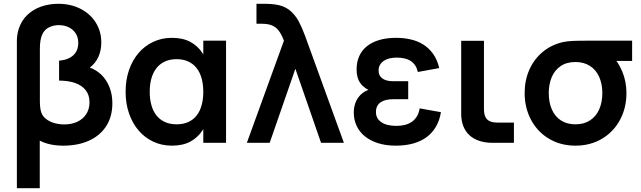

<svg xmlns="http://www.w3.org/2000/svg" viewBox="-20 -755 3390 1015"><path d="M69.2 -540Q69.2 -569.1 78.2 -599.7Q91.9 -644.7 123.5 -675.1Q155.1 -705.6 197.8 -720.3Q240.6 -735 288.2 -735Q353.1 -735 405 -708.8Q456.9 -682.5 486.2 -635.8Q515.5 -589.2 515.5 -530.3Q515.5 -489.2 500.4 -455Q485.3 -420.8 454.8 -397.8Q489.9 -385.2 516.9 -358.7Q543.8 -332.2 558.9 -293.8Q574 -255.5 574 -208.8Q574 -139.3 542 -89Q509.9 -38.7 451.3 -11.8Q392.8 15 314.3 15Q278.1 15 246.9 8.4Q215.8 1.8 190.2 -11.5V240H69.2ZM319.7 -97.2Q359 -97.2 389.2 -111.5Q419.4 -125.8 436.3 -152.4Q453.2 -178.9 453.2 -214.2Q453.2 -252.3 433.3 -277.9Q413.5 -303.5 377.5 -316.1Q341.5 -328.7 292.3 -329V-434.3Q340.4 -438.2 367.1 -462.5Q393.8 -486.8 393.8 -528Q393.8 -557.7 379.9 -579Q366 -600.2 342.5 -611.2Q319 -622.2 290.8 -622.2Q262.7 -622.2 238.9 -610.4Q215.2 -598.7 203.3 -572.7Q190.8 -545.6 190.8 -497.7V-221.5Q190.8 -181.8 198 -161.2Q205.3 -139.8 224.2 -125.5Q243.2 -111.1 268.3 -104.1Q293.4 -97.2 319.7 -97.2Z M1175 -540V0H1054.7V-540ZM888.5 -555Q946.4 -555 986.1 -533.6Q1025.8 -512.2 1050.5 -474.2Q1075.2 -436.2 1086 -383.9Q1096.8 -331.6 1096.8 -269.8Q1096.8 -208 1085.9 -155.7Q1075.1 -103.4 1050.3 -65.5Q1025.6 -27.7 985.9 -6.3Q946.2 15 888.5 15Q835.5 15 790.5 -6Q745.6 -27 713.1 -64.7Q680.6 -102.4 662.3 -154.9Q644 -207.3 644 -269.8Q644 -333 662.3 -385.5Q680.7 -438.1 713.2 -475.6Q745.8 -513.1 790.7 -534Q835.7 -555 888.5 -555ZM913.5 -442.2Q877.9 -442.2 851.2 -429.6Q824.4 -417.1 806.7 -394.2Q789 -371.3 780.2 -339.7Q771.5 -308.1 771.5 -269.8Q771.5 -230.7 780.5 -198.8Q789.4 -167 807.2 -144.7Q824.9 -122.3 851.7 -110.1Q878.4 -97.8 913.5 -97.8Q950 -97.8 976.5 -110.4Q1003.1 -122.9 1020.4 -145.6Q1037.7 -168.2 1046.2 -200Q1054.7 -231.8 1054.7 -269.8Q1054.7 -309.4 1045.7 -341.3Q1036.7 -373.2 1018.9 -395.6Q1001.1 -418 974.8 -430.1Q948.5 -442.2 913.5 -442.2Z M1481 -540Q1478.8 -545.8 1476.3 -551.2Q1473.9 -556.6 1471.8 -561.8Q1459.6 -587.4 1445.8 -601.7Q1431.9 -616 1412 -622.8Q1392.2 -629.5 1361.7 -629.5H1335.8V-735H1373.3Q1422.9 -735 1454.2 -727.7Q1491.2 -719.1 1516.9 -696.1Q1542.5 -673.1 1559.3 -641.8Q1576.2 -610.4 1593.5 -563.7Q1595.5 -558.1 1597.7 -552Q1599.9 -546 1602 -540L1798 0H1677.2L1541.5 -391.5L1405.7 0H1285Z M2072.5 15Q2122.9 15 2163.9 3.7Q2204.9 -7.7 2235.3 -30.1Q2265.6 -52.6 2284.8 -85.7Q2304.1 -118.8 2311 -162L2198.4 -182.1Q2194.6 -157.7 2184.1 -140.1Q2173.5 -122.6 2157.5 -111.4Q2141.5 -100.2 2120.8 -94.8Q2100.2 -89.5 2075.8 -89.5Q2024.4 -89.5 1995.9 -109Q1967.4 -128.4 1967.4 -162.7Q1967.4 -180.7 1973.9 -193.5Q1980.5 -206.3 1992.6 -214.5Q2004.6 -222.8 2021.2 -226.6Q2037.9 -230.5 2058.4 -230.5H2138V-325.7H2058.4Q2038.9 -325.7 2024.5 -329.6Q2010.1 -333.5 2000.5 -340.9Q1990.9 -348.2 1986.1 -358.5Q1981.4 -368.8 1981.4 -382Q1981.4 -399.2 1988.6 -411.8Q1995.9 -424.5 2008.6 -433.2Q2021.3 -441.8 2038.7 -446.2Q2056.2 -450.5 2076.7 -450.5Q2100.3 -450.5 2119.1 -446Q2138 -441.5 2152.1 -432Q2166.1 -422.6 2175.3 -408.3Q2184.4 -394.1 2189 -374.5L2302 -395Q2291.7 -439.3 2269.9 -469.9Q2248.1 -500.4 2218.1 -519.3Q2188.1 -538.2 2151.3 -546.6Q2114.6 -555 2074.7 -555Q2025 -555 1986.1 -543.8Q1947.2 -532.5 1920.2 -511.1Q1893.3 -489.7 1879.2 -458.5Q1865.1 -427.3 1865.1 -387.9Q1865.1 -365.9 1870 -347.6Q1874.9 -329.3 1885.3 -314.9Q1895.6 -300.5 1911.8 -289.3Q1927.9 -278.2 1950.9 -270.4L1949.9 -284.8Q1927.5 -281.8 1909.4 -271.4Q1891.2 -260.9 1877.9 -244.6Q1864.6 -228.3 1857.4 -206.7Q1850.3 -185.1 1850.3 -159.7Q1850.3 -121.5 1865.4 -89.4Q1880.4 -57.3 1909 -34.2Q1937.6 -11 1978.9 2Q2020.1 15 2072.5 15Z M2696.8 -107H2608.2Q2590.1 -107 2576.9 -111.2Q2563.7 -115.3 2555.2 -123.9Q2546.7 -132.4 2542.5 -145.7Q2538.4 -158.9 2538.4 -177.2V-539.2H2418.1V-162.7V-152.6Q2418.1 -116.8 2429.3 -88.2Q2440.5 -59.7 2461.6 -40.2Q2482.8 -20.8 2513.6 -10.4Q2544.4 0 2583.2 0H2593.2H2696.8Z M3022.2 15Q2943.5 15 2882.3 -21.5Q2821.1 -58 2787.3 -121.6Q2753.5 -185.2 2753.5 -263Q2753.5 -330 2778.1 -385.8Q2802.7 -441.7 2847.9 -479.6Q2893.2 -517.6 2953.8 -532Q2977.3 -537.3 3008.3 -538.7Q3039.3 -540 3095.5 -540H3321.7V-433H3183.7L3211.5 -465.3Q3247.5 -429.9 3269.6 -376.8Q3291.7 -323.7 3291.7 -263Q3291.7 -184.8 3257.7 -121.4Q3223.7 -58 3162.2 -21.5Q3100.8 15 3022.2 15ZM3022.2 -97.8Q3067.9 -97.8 3099.9 -119.2Q3131.8 -140.5 3148 -177.7Q3164.2 -214.9 3164.2 -263Q3164.2 -310.5 3148 -347.6Q3131.8 -384.8 3099.7 -405.9Q3067.5 -427.1 3022.2 -427.2Q2975.5 -427.2 2943.8 -405.6Q2912 -383.9 2896.5 -346.7Q2881 -309.4 2881 -263Q2881 -213.6 2897.3 -176.4Q2913.6 -139.2 2945.3 -118.5Q2977.1 -97.8 3022.2 -97.8Z"/></svg>

Font: Vela Sans GX ExtLt
Style: Regular
Weight: 200
Designer: Principal design: Mikhail Sharanda - project Manrope.
Design modification: Ravid Balaliev
Foundry: Mikhail Sharanda
Version: Version 1.001